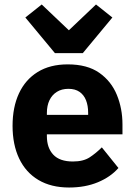

<svg xmlns="http://www.w3.org/2000/svg" viewBox="-20 -824 602 856"><path d="M288 12Q208 12 151.5 -21.5Q95 -55 65.5 -117Q36 -179 36 -263Q36 -346 64.5 -407.5Q93 -469 148 -503Q203 -537 282 -537Q369 -537 422.5 -499.5Q476 -462 501 -401Q526 -340 526 -269V-225H189V-217Q189 -165 217.5 -134.5Q246 -104 305 -104Q352 -104 380.5 -123Q409 -142 434 -167L508 -75Q473 -35 416.5 -11.5Q360 12 288 12ZM285 -428Q255 -428 233.5 -414.5Q212 -401 200.5 -377Q189 -353 189 -320V-312H373V-321Q373 -353 363.5 -377Q354 -401 334.5 -414.5Q315 -428 285 -428ZM349 -587H225L93 -746L166 -804L287 -689L408 -804L481 -746Z"/></svg>

Font: IBM Plex Sans
Style: Regular
Weight: 400
Designer: Mike Abbink, Paul van der Laan, Pieter van Rosmalen
Foundry: Bold Monday
Version: Version 3.201